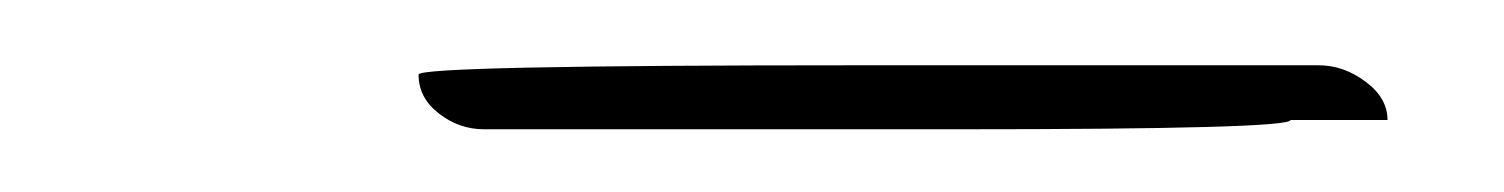

<svg xmlns="http://www.w3.org/2000/svg" viewBox="-20 -16 470 60"><path d="M392.1 4.4H248.5Q110.8 4.4 110.8 7.3Q110.8 14.6 117.2 19.5Q123.5 24.4 131.3 24.4H278.8Q383.3 24.4 383.3 21.5H413.6Q413.6 14.6 406.7 9.5Q399.9 4.4 392.1 4.4Z"/></svg>

Font: Amatica SC
Style: Regular
Weight: 400
Designer: Vernon Adams, Ben Nathan
Foundry: newtypography
Version: Version 2.001